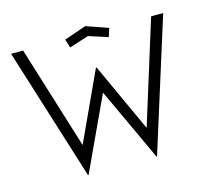

<svg xmlns="http://www.w3.org/2000/svg" viewBox="-111 -876 1132 1046"><g transform="rotate(-15 455.0 -353.0)"><path d="M26 -706H94L274 -125L453 -513H457L635 -125L816 -706H884L649 41H647L455 -372L263 41H260ZM331 -704 455 -747 579 -704 564 -656 455 -691 346 -656Z"/></g></svg>

Font: Lineal Light
Style: Regular
Weight: 300
Designer: Created by Frank Adebiaye with contributions from Anton Moglia & Ariel Martín Pérez
Created by Frank ADEBIAYE with FontF
Foundry: Velvetyne Type Foundry
Version: Version 2.000